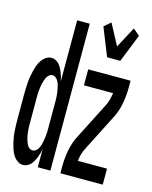

<svg xmlns="http://www.w3.org/2000/svg" viewBox="-116 -844 733 928"><g transform="rotate(15 250.0 -380.0)"><path d="M89 8Q75 8 62 -1Q49 -10 40.5 -23Q32 -36 27 -50.5Q22 -65 18.5 -79.5Q15 -94 12.5 -109Q10 -124 9 -139Q8 -154 7.5 -169.5Q7 -185 7 -200V-320Q7 -335 7.5 -350.5Q8 -366 9 -381Q10 -396 12.5 -411Q15 -426 18.5 -440.5Q22 -455 27 -469.5Q32 -484 40.5 -497Q49 -510 62 -519Q75 -528 89 -528Q100 -528 110.5 -523Q121 -518 128 -510Q135 -502 140.5 -492Q146 -482 150 -471.5Q154 -461 157 -450.5Q160 -440 162 -429V-735H225V0H162V-91Q160 -80 157 -69.5Q154 -59 150 -48.5Q146 -38 140.5 -28Q135 -18 128 -10Q121 -2 110.5 3Q100 8 89 8ZM116 -72Q125 -72 132.5 -78Q140 -84 144.5 -92Q149 -100 151.5 -109Q154 -118 156 -127Q158 -136 159 -145Q160 -154 161 -163Q162 -172 162 -181.5Q162 -191 162 -200V-320Q162 -329 162 -338.5Q162 -348 161 -357Q160 -366 159 -375Q158 -384 156 -393Q154 -402 151.5 -411Q149 -420 144.5 -428Q140 -436 132.5 -442Q125 -448 116 -448Q107 -448 99.5 -442Q92 -436 88 -428Q84 -420 81 -411Q78 -402 76 -393Q74 -384 73 -375Q72 -366 71 -357Q70 -348 70 -338.5Q70 -329 70 -320V-200Q70 -191 70 -181.5Q70 -172 71 -163Q72 -154 73 -145Q74 -136 76 -127Q78 -118 81 -109Q84 -100 88 -92Q92 -84 99.5 -78Q107 -72 116 -72ZM348 -600 292 -740 325 -768 381 -663 437 -768 470 -740 414 -600ZM275 0V-33Q275 -75 283 -117Q291 -159 311 -196L400 -371Q409 -387 413.5 -404.5Q418 -422 421 -440H275V-520H487V-488Q487 -445 479 -403Q471 -361 451 -324L362 -149Q353 -133 348 -115.5Q343 -98 341 -80H487V0Z"/></g></svg>

Font: Iosevka Term Curly Medium
Style: Regular
Weight: 500
Designer: Belleve Invis
Foundry: Belleve Invis
Version: Version 32.3.0